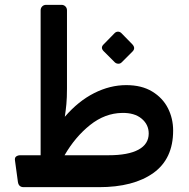

<svg xmlns="http://www.w3.org/2000/svg" viewBox="-20 -770 783 794"><path d="M78 4Q57 4 54 -18L42 -106Q40 -118 47 -123Q54 -128 64 -128H148V-727Q148 -737 154.5 -743.5Q161 -750 171 -750H234Q244 -750 250.5 -743.5Q257 -737 257 -727V-404Q257 -366 254.5 -339.5Q252 -313 248 -287Q304 -352 369.5 -385Q435 -418 502 -418Q566 -418 609.5 -391.5Q653 -365 674.5 -322.5Q696 -280 696 -230Q696 -113 614 -54.5Q532 4 389 4ZM247 -128H429Q510 -128 552.5 -151Q595 -174 595 -218Q595 -255 565.5 -279.5Q536 -304 485 -303Q414 -302 352.5 -253Q291 -204 247 -128ZM483 -512Q477 -506 468.5 -506.5Q460 -507 454 -513L409 -558Q394 -573 409 -587L454 -633Q460 -639 468 -639Q476 -639 482 -633L527 -587Q542 -571 528 -557Z"/></svg>

Font: Rubik Medium
Style: Regular
Weight: 500
Designer: Hubert and Fischer
Foundry: Hubert and Fischer
Version: Version 2.300; ttfautohint (v1.8.4.7-5d5b);gftools[0.9.30]